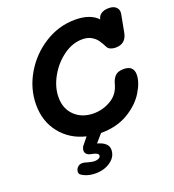

<svg xmlns="http://www.w3.org/2000/svg" viewBox="-164 -840 1081 1195"><g transform="rotate(-20 376.5 -242.5)"><path d="M753 -661Q753 -653 752 -649L730 -533Q717 -464 649 -464Q631 -464 616.5 -470Q602 -476 596 -487Q579 -520 566 -538Q553 -556 529 -570Q505 -584 469 -584Q404 -584 343.5 -540Q283 -496 245.5 -428.5Q208 -361 208 -294Q208 -218 256.5 -172Q305 -126 381 -126Q442 -126 495.5 -157.5Q549 -189 566 -254Q573 -283 591 -302.5Q609 -322 648 -322Q714 -322 714 -262Q714 -212 675.5 -149Q637 -86 561.5 -41Q486 4 381 4L335 57Q406 76 406 123Q406 169 364.5 199Q323 229 265 229Q223 229 191 214Q176 207 169 200.5Q162 194 162 184Q162 166 174.5 153Q187 140 207 140Q218 140 239 147Q267 155 282 155Q303 155 313.5 148Q324 141 324 132Q324 114 276 106Q259 103 249.5 93.5Q240 84 240 70Q240 61 247 45L289 -7Q185 -32 123 -110Q61 -188 61 -298Q61 -404 117 -500Q173 -596 267 -655Q361 -714 469 -714Q569 -714 618 -662L619 -666Q623 -686 642 -698Q661 -710 691 -710Q721 -710 737 -696Q753 -682 753 -661Z"/></g></svg>

Font: Mali
Style: Bold Italic
Weight: 700
Italic angle: -10°
Version: Version 1.000; ttfautohint (v1.6)